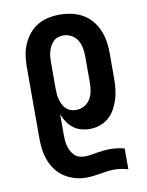

<svg xmlns="http://www.w3.org/2000/svg" viewBox="-85 -589 669 873"><g transform="rotate(-10 250.0 -152.5)"><path d="M242 223Q216 223 191 216Q166 209 144 195Q122 181 106 160.5Q90 140 80.5 116Q71 92 67 66.5Q63 41 63 15V-320Q63 -347 67 -373Q71 -399 81.5 -423.5Q92 -448 109 -469Q126 -490 149 -503.5Q172 -517 198 -522.5Q224 -528 251 -528Q278 -528 304.5 -522.5Q331 -517 354.5 -504Q378 -491 396 -470.5Q414 -450 425 -425Q436 -400 440.5 -373.5Q445 -347 445 -320V-200Q445 -176 442.5 -152Q440 -128 433 -105Q426 -82 414.5 -61Q403 -40 385 -24Q367 -8 344 0Q321 8 297 8Q277 8 257 2.5Q237 -3 221 -15.5Q205 -28 193.5 -45Q182 -62 175 -81V15Q175 28 176 40.5Q177 53 180.5 65.5Q184 78 190 89.5Q196 101 205 110Q214 119 226.5 123Q239 127 252 127Q266 127 281 124.5Q296 122 310.5 119.5Q325 117 339.5 115.5Q354 114 369 114Q386 114 403 116Q420 118 437 123V219Q421 214 404.5 211.5Q388 209 372 209Q356 209 339.5 211.5Q323 214 307 216.5Q291 219 274.5 221Q258 223 242 223ZM251 -88Q271 -88 288.5 -98Q306 -108 316 -124.5Q326 -141 329.5 -160.5Q333 -180 333 -200V-320Q333 -340 329.5 -359.5Q326 -379 316 -395.5Q306 -412 288.5 -422Q271 -432 251 -432Q239 -432 226.5 -428Q214 -424 205 -415Q196 -406 190 -394.5Q184 -383 180.5 -370.5Q177 -358 176 -345.5Q175 -333 175 -320V-200Q175 -187 176 -174.5Q177 -162 180.5 -149.5Q184 -137 189.5 -125.5Q195 -114 204.5 -105Q214 -96 226 -92Q238 -88 251 -88Z"/></g></svg>

Font: Iosevka Gothic
Style: Bold
Weight: 700
Monospace: yes
Designer: Belleve Invis
Foundry: Belleve Invis
Version: Version 15.5.1; ttfautohint (v1.8.4)